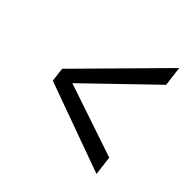

<svg xmlns="http://www.w3.org/2000/svg" viewBox="-122 -663 719 730"><g transform="rotate(30 237.5 -298.0)"><path d="M392 -45 71 -269 79 -326 463 -551 452 -471 140 -298 403 -123Z"/></g></svg>

Font: Gudea
Style: Italic
Weight: 400
Version: Version 1.002